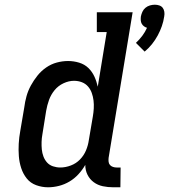

<svg xmlns="http://www.w3.org/2000/svg" viewBox="-20 -787 718 815"><path d="M594 -568 557 -605Q572 -619 584 -635Q596 -651 604 -669Q597 -671 591 -675.5Q585 -680 581.5 -686.5Q578 -693 577.5 -701Q577 -709 578 -717Q580 -727 584.5 -737Q589 -747 597.5 -754Q606 -761 616.5 -764Q627 -767 637 -767Q647 -767 656 -764Q665 -761 670.5 -754Q676 -747 677.5 -737Q679 -727 677 -717Q674 -696 667 -676Q660 -656 649.5 -636.5Q639 -617 625 -599.5Q611 -582 594 -568ZM184 8Q158 8 133.5 -1Q109 -10 93.5 -29.5Q78 -49 70 -73.5Q62 -98 60 -124Q58 -150 59.5 -177Q61 -204 66 -231L83 -331Q86 -355 92.5 -378.5Q99 -402 111 -424Q123 -446 139 -466Q155 -486 176 -500.5Q197 -515 221 -521.5Q245 -528 269 -528Q293 -528 316 -521Q339 -514 355 -498.5Q371 -483 380.5 -462.5Q390 -442 395 -419L433 -651H391V-735H543L441 -117Q440 -108 441 -100Q442 -92 447 -86.5Q452 -81 459.5 -78.5Q467 -76 475 -76H492L491 8H461Q438 8 416.5 3.5Q395 -1 378 -13.5Q361 -26 351.5 -45Q342 -64 342 -87Q330 -66 313 -47.5Q296 -29 275 -16.5Q254 -4 230.5 2Q207 8 184 8ZM236 -76Q258 -76 280.5 -84.5Q303 -93 319.5 -110Q336 -127 345 -148.5Q354 -170 357 -192L374 -292Q377 -309 378 -326.5Q379 -344 377 -360.5Q375 -377 369.5 -392.5Q364 -408 353.5 -420Q343 -432 327.5 -438Q312 -444 294 -444Q272 -444 249.5 -433.5Q227 -423 211.5 -404Q196 -385 188 -362.5Q180 -340 176 -317L160 -217Q157 -201 156.5 -184.5Q156 -168 157.5 -152.5Q159 -137 164.5 -122.5Q170 -108 180 -97Q190 -86 205 -81Q220 -76 236 -76Z"/></svg>

Font: Iosevka Etoile Medium
Style: Italic
Weight: 500
Italic angle: -9°
Designer: Belleve Invis
Foundry: Belleve Invis
Version: Version 22.1.2; ttfautohint (v1.8.4)